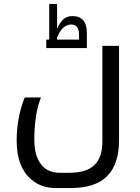

<svg xmlns="http://www.w3.org/2000/svg" viewBox="-20 -719 712 979"><path d="M266 240Q189 240 138 195Q65 131 65 -1Q65 -120 106 -222H189Q155 -138 155 -7Q155 74 188.5 118Q222 162 285 162H334Q421 162 461.5 122.5Q502 83 502 3V-485H587V-4Q587 117 527 178.5Q467 240 338 240ZM216 -517H231V-699H271V-572Q283 -601 301.5 -619Q320 -637 349 -637Q423 -637 423 -550V-474H216ZM383 -517V-542Q383 -594 344 -594Q321 -594 303 -578Q285 -562 271 -527V-517Z"/></svg>

Font: Noto Kufi Arabic
Style: Regular
Weight: 400
Designer: Monotype Design Team, David Williams, Khaled Hosny
Foundry: Google LLC
Version: Version 2.109; ttfautohint (v1.8.4.7-5d5b)